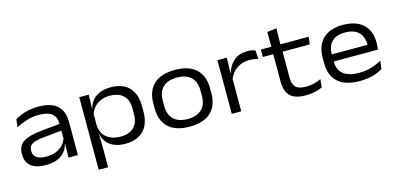

<svg xmlns="http://www.w3.org/2000/svg" viewBox="-70 -1059 3460 1670"><g transform="rotate(-15 1660.0 -223.5)"><path d="M425.7 0 429.2 -131 426.6 -146.6V-280.1L427 -301.3Q427 -363.2 389.9 -394.6Q352.8 -425.9 274.2 -425.9Q209.8 -425.9 157.7 -408.5Q105.6 -391.1 65.8 -369.3L74.5 -441.2Q96.4 -453.9 127.2 -466.6Q158.1 -479.3 198.1 -487.8Q238.1 -496.3 286.6 -496.3Q348 -496.3 390.9 -482.2Q433.8 -468 460.2 -441.6Q486.7 -415.2 498.6 -379.1Q510.6 -343 510.6 -299.1V0ZM218.3 12.1Q134.6 12.1 88.7 -23.8Q42.7 -59.7 42.7 -126.8V-136.2Q42.7 -207.6 93.2 -241.1Q143.6 -274.7 251.1 -285.7L437 -304.4L439.7 -244.5L259.6 -225.7Q186.9 -218.1 157.2 -199.7Q127.6 -181.3 127.6 -142.6V-136.3Q127.6 -98.4 157.1 -78.3Q186.7 -58.2 242.9 -58.2Q296.1 -58.2 334.9 -75.2Q373.7 -92.1 397.6 -120.4Q421.5 -148.7 429.4 -182.7L442.7 -122.6H426.2Q417.9 -87.2 394.1 -56.4Q370.3 -25.7 327.5 -6.8Q284.6 12.1 218.3 12.1Z M935.5 12.1Q880.6 12.1 839.2 -4.5Q797.7 -21.2 772.1 -52.2Q746.4 -83.3 738.2 -125.6H709.9L735.3 -209.2Q737.7 -158.2 761.5 -124.8Q785.4 -91.4 824.5 -75Q863.6 -58.6 911.5 -58.6Q988.7 -58.6 1031.2 -99.1Q1073.8 -139.6 1073.8 -217.6V-269.4Q1073.8 -346.7 1031.2 -387Q988.6 -427.2 910.7 -427.2Q863.4 -427.2 826.3 -410.2Q789.2 -393.1 765.2 -364Q741.2 -334.9 732.3 -297.8L710.7 -360.9H737.1Q745.5 -397.3 769.7 -428Q793.9 -458.8 835.7 -477.4Q877.5 -495.9 938 -495.9Q1044.2 -495.9 1101.8 -437.1Q1159.4 -378.2 1159.4 -265.5V-219.5Q1159.4 -106.4 1100.9 -47.1Q1042.4 12.1 935.5 12.1ZM652.3 170.5V-483.4H737.6L734 -352.2L735.3 -322.2V-156.5L734.7 -135L737.2 6.3V170.5Z M1515.7 13.1Q1390.6 13.1 1325.6 -47.1Q1260.5 -107.2 1260.5 -220.9V-264.4Q1260.5 -377.1 1325.9 -437.2Q1391.3 -497.3 1515.7 -497.3Q1640.6 -497.3 1705.9 -437.2Q1771.3 -377.1 1771.3 -264.4V-220.9Q1771.3 -107.1 1705.9 -47Q1640.6 13.1 1515.7 13.1ZM1515.7 -55.6Q1598 -55.6 1641.8 -97.4Q1685.6 -139.1 1685.6 -218.5V-266.7Q1685.6 -345.2 1642 -386.8Q1598.5 -428.5 1515.7 -428.5Q1433.7 -428.5 1389.9 -386.8Q1346.2 -345.2 1346.2 -266.7V-218.5Q1346.2 -139.1 1389.9 -97.4Q1433.7 -55.6 1515.7 -55.6Z M1977.7 -281.3 1959.9 -344.3 1980 -345.5Q1999.2 -413.6 2047 -452.9Q2094.7 -492.1 2168.3 -492.1Q2191 -492.1 2208 -488.5Q2225 -484.9 2237.5 -480.3L2243.7 -399.4Q2227.8 -405.4 2207.7 -409Q2187.6 -412.6 2164.4 -412.6Q2099 -412.6 2050 -379Q2001 -345.4 1977.7 -281.3ZM1896.3 0V-483.4H1980.8L1976.9 -327.9L1981.6 -322.8V0Z M2561.9 11.3Q2495.1 11.3 2454.9 -7.8Q2414.8 -26.8 2396.8 -65.8Q2378.7 -104.8 2378.7 -163.2V-439.2H2463.2V-172.5Q2463.2 -115.3 2490 -88.2Q2516.9 -61.1 2581.9 -61.1Q2618.9 -61.1 2653.7 -69.2Q2688.6 -77.4 2719.1 -92.7L2710.7 -19.2Q2681.6 -5.2 2642.9 3.1Q2604.3 11.3 2561.9 11.3ZM2285.3 -407.7V-474.7H2716L2707.6 -407.7ZM2379.4 -466.7 2379 -608 2464.1 -618.2 2460.6 -466.7Z M3048.1 12.9Q2917.5 12.9 2851.8 -46.6Q2786 -106.1 2786 -216.6V-266.3Q2786 -376.1 2848.5 -436.7Q2910.9 -497.3 3029.8 -497.3Q3110.1 -497.3 3164.3 -470Q3218.4 -442.6 3245.7 -392.9Q3273 -343.2 3273 -276V-265.2Q3273 -251.5 3271.8 -237.3Q3270.5 -223 3268.4 -210.5H3189.3Q3190.5 -228 3190.9 -245.8Q3191.3 -263.5 3191.3 -278.9Q3191.3 -326.4 3173.1 -359.8Q3154.8 -393.2 3118.9 -411.1Q3082.9 -428.9 3029.8 -428.9Q2950.6 -428.9 2910.5 -388.6Q2870.5 -348.4 2870.5 -275.7V-248.7L2870.9 -239V-207.7Q2870.9 -173.9 2881.4 -146.6Q2891.9 -119.3 2914.8 -99.3Q2937.6 -79.4 2974 -68.7Q3010.4 -57.9 3061.6 -57.9Q3118.8 -57.9 3168.8 -72.5Q3218.7 -87 3263.5 -113L3254.7 -40.1Q3215 -15.3 3163.5 -1.2Q3112 12.9 3048.1 12.9ZM2827.5 -210.5V-274.3H3250.9V-210.5Z"/></g></svg>

Font: Anek Gurmukhi Medium SemiExpanded
Style: Regular
Weight: 500
Width: 6
Version: Version 1.003